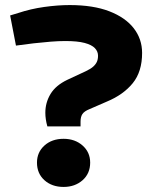

<svg xmlns="http://www.w3.org/2000/svg" viewBox="-20 -730 621 758"><path d="M167 -231Q163 -245 161 -258.5Q159 -272 159 -285Q159 -325 179.5 -359Q200 -393 246 -415L319 -449Q338 -458 348 -467Q358 -476 362.5 -486Q367 -496 367 -510Q367 -527 354.5 -540Q342 -553 314 -560.5Q286 -568 238 -568Q211 -568 180 -565.5Q149 -563 113 -559L43 -550L20 -669L53 -679Q101 -695 154.5 -702.5Q208 -710 255 -710Q348 -710 411.5 -685.5Q475 -661 508 -618.5Q541 -576 541 -521Q541 -447 504 -401.5Q467 -356 402 -329L333 -299Q313 -291 305.5 -280Q298 -269 298 -250V-231ZM231 8Q185 8 155.5 -18.5Q126 -45 126 -88Q126 -129 155.5 -155.5Q185 -182 231 -182Q276 -182 306 -155.5Q336 -129 336 -88Q336 -45 306 -18.5Q276 8 231 8Z"/></svg>

Font: REM
Style: Bold
Weight: 700
Designer: Octavio Pardo
Foundry: Ashler Design
Version: Version 1.005;gftools[0.9.28]